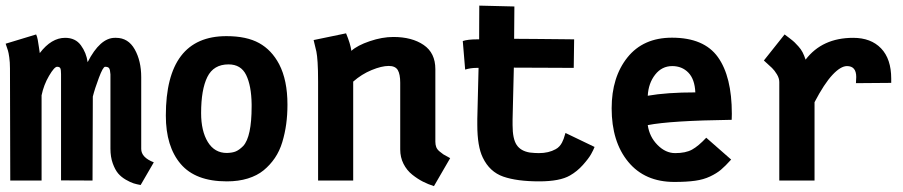

<svg xmlns="http://www.w3.org/2000/svg" viewBox="-26 -630 3152 670"><path d="M464.8 15.6Q451.2 13.2 440.2 9.8Q429.2 6.3 413.1 -2.9Q397 -12.2 386.2 -24.9Q375.5 -37.6 367.4 -60.1Q359.4 -82.5 359.4 -111.3V-112.3V-370.6Q358.4 -386.2 355 -391.6Q351.6 -397 340.8 -397Q333.5 -397 319.1 -358.6Q304.7 -320.3 297.9 -293L296.9 0L187 -0.5V-371.6Q187 -386.2 184.6 -391.6Q182.1 -397 173.3 -397Q163.6 -397 145 -365.2Q126.5 -333.5 119.1 -297.4V0H9.8L8.8 -391.6Q8.8 -413.1 6.3 -429.9Q3.9 -446.8 1.7 -453.6Q-0.5 -460.4 -6.3 -477.5L100.1 -509.8Q103.5 -502.9 105.7 -491.2Q107.9 -479.5 109.9 -464.8Q111.8 -450.2 112.8 -444.8Q153.3 -498 201.2 -498Q237.3 -498 256.3 -471.9Q275.4 -445.8 279.8 -413.1Q323.2 -498 375 -498H378.9Q421.4 -498 444.1 -457.8Q466.8 -417.5 466.8 -360.8V-110.4Q466.8 -80.6 510.7 -63.5Z M822.8 -120.6Q852.1 -152.8 852.1 -258.8Q852.1 -258.8 852.1 -266.6Q851.1 -331.1 833 -368.2Q814.9 -405.3 771.5 -405.3Q719.2 -405.3 697.5 -361.3Q675.8 -317.4 675.8 -235.4Q675.8 -172.9 699.2 -134.5Q722.7 -96.2 765.6 -96.2Q785.2 -96.7 797.1 -101.8Q809.1 -106.9 822.8 -120.6ZM765.1 2.9Q656.2 2.9 604.5 -57.9Q552.7 -118.7 552.7 -226.6Q552.7 -503.9 764.2 -503.9Q834.5 -503.9 878.2 -479.7Q921.9 -455.6 948.2 -405.8Q977.1 -350.1 977.1 -265.1Q977.1 -229 972.7 -196.8Q968.3 -164.6 959 -133.8Q949.7 -103 933.1 -78.6Q916.5 -54.2 893.8 -35.6Q871.1 -17.1 838.6 -7.1Q806.2 2.9 766.1 2.9Z M1200.2 -452.6Q1221.2 -471.7 1264.4 -486.3Q1307.6 -501 1346.7 -501Q1411.6 -501 1452.4 -473.1Q1493.2 -445.3 1493.2 -388.7V-135.7Q1493.2 -125 1496.3 -116.7Q1499.5 -108.4 1507.8 -101.6Q1516.1 -94.7 1521.2 -91.3Q1526.4 -87.9 1539.6 -81.1Q1543 -79.1 1544.9 -78.1L1488.3 19.5Q1468.3 13.2 1450 3.9Q1431.6 -5.4 1412.6 -20.5Q1393.6 -35.6 1382.1 -58.3Q1370.6 -81.1 1370.6 -108.4V-341.3Q1370.6 -371.1 1362.1 -385.5Q1353.5 -399.9 1330.6 -399.9Q1305.7 -399.9 1270.8 -385.5Q1235.8 -371.1 1206.5 -345.2V0H1084V-344.7Q1084 -387.2 1082.3 -412.4Q1080.6 -437.5 1078.1 -449.7Q1075.7 -461.9 1068.4 -490.2L1181.6 -513.7Q1196.8 -477.5 1200.2 -452.6Z M1762.7 -212.9V-193.4Q1762.7 -145.5 1776.9 -124.3Q1791 -103 1822.8 -97.7Q1840.3 -95.7 1854.5 -95.7Q1888.7 -95.7 1913.1 -109.4Q1920.4 -113.3 1926 -119.4Q1931.6 -125.5 1935.3 -132.8Q1939 -140.1 1940.9 -145.5Q1942.9 -150.9 1944.8 -158Q1946.8 -165 1947.3 -166L2048.8 -117.2Q2044.9 -106.9 2036.6 -92Q2028.3 -77.1 2008.1 -54.4Q1987.8 -31.7 1962.9 -17.6Q1927.7 2.9 1855.5 2.9Q1777.8 2.9 1730.2 -13.7Q1682.6 -30.3 1658.7 -80.1Q1639.6 -119.1 1639.6 -194.3V-214.8Q1642.6 -340.3 1644 -393.1H1637.2Q1616.2 -393.1 1597.2 -387.2L1588.9 -486.8Q1606.4 -492.7 1638.7 -492.7H1646Q1646 -509.8 1646.2 -551.5Q1646.5 -593.3 1646.5 -610.4L1769 -607.4Q1769 -561 1768.1 -494.6Q1791.5 -494.6 1842.8 -494.1Q1894 -493.7 1935.5 -493.2Q1977.1 -492.7 1977.5 -492.7L1976.1 -393.1Q1942.4 -393.1 1870.8 -393.6Q1799.3 -394 1767.1 -394Q1765.6 -350.6 1764.6 -292.7Q1763.7 -234.9 1762.7 -212.9Z M2234.4 -295.9Q2300.8 -307.6 2400.4 -307.6Q2398.4 -353.5 2376.2 -376.5Q2354 -399.4 2319.8 -399.4Q2283.7 -399.4 2260.3 -369.6Q2236.8 -339.8 2234.4 -295.9ZM2318.8 -498.5Q2430.7 -498.5 2479.2 -430.7Q2527.8 -362.8 2527.8 -232.9L2527.3 -211.9Q2313.5 -209 2234.4 -193.4Q2240.2 -152.8 2268.3 -124.3Q2296.4 -95.7 2330.1 -95.7Q2366.7 -95.7 2388.9 -107.9Q2411.1 -120.1 2438.5 -149.4L2525.4 -73.2Q2504.9 -50.3 2489.7 -37.6Q2474.6 -24.9 2451.9 -14.2Q2429.2 -3.4 2399.9 0.7Q2370.6 4.9 2327.1 4.9Q2224.1 4.9 2166.3 -65.2Q2108.4 -135.3 2108.4 -252Q2108.4 -360.8 2163.6 -429.7Q2218.8 -498.5 2318.8 -498.5Z M2785.2 -421.9Q2843.3 -498 2951.2 -498Q3013.2 -498 3048.6 -461.2Q3084 -424.3 3084 -355.5V-340.8L2960.9 -339.8Q2961.9 -350.6 2961.9 -361.3Q2961.9 -399.4 2929.7 -399.4Q2907.7 -399.4 2878.9 -368.7Q2850.1 -337.9 2816.4 -273.4V0H2693.4V-343.8Q2693.4 -356.9 2685.1 -370.6Q2676.8 -384.3 2668 -392.8Q2659.2 -401.4 2639.6 -418.9L2711.9 -509.8Q2715.3 -507.3 2728.8 -497.1Q2742.2 -486.8 2746.6 -482.4Q2751 -478 2760 -468.3Q2769 -458.5 2774.7 -447.5Q2780.3 -436.5 2785.2 -421.9Z"/></svg>

Font: Fantasque Sans Mono
Style: Bold
Weight: 700
Monospace: yes
Designer: Jany Belluz
Version: Version 1.8.0 ; ttfautohint (v1.8.2)